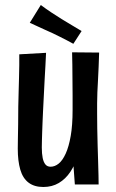

<svg xmlns="http://www.w3.org/2000/svg" viewBox="-20 -737 462 767"><path d="M153 10Q117 10 94 -7.5Q71 -25 61 -59.5Q51 -94 51 -143Q51 -157 51.5 -182Q52 -207 52.5 -240.5Q53 -274 53 -311Q54 -343 54.5 -372Q55 -401 56 -427Q57 -453 57 -476.5Q57 -500 57 -520L164 -526Q163 -501 161.5 -475.5Q160 -450 158.5 -422.5Q157 -395 155.5 -363.5Q154 -332 152 -294Q151 -271 150 -249.5Q149 -228 148.5 -209.5Q148 -191 147.5 -175.5Q147 -160 147 -148Q147 -123 150.5 -106Q154 -89 161.5 -80Q169 -71 182 -71Q199 -71 214.5 -83.5Q230 -96 242.5 -123.5Q255 -151 262.5 -194Q270 -237 270 -298L315 -302Q315 -251 309 -204Q303 -157 291.5 -118Q280 -79 261 -50.5Q242 -22 215 -6Q188 10 153 10ZM279 0 271 -109Q271 -158 270.5 -205Q270 -252 270 -298Q270 -325 270 -356.5Q270 -388 269.5 -419Q269 -450 269 -478.5Q269 -507 268 -528L376 -527Q375 -497 374 -470Q373 -443 371.5 -417.5Q370 -392 369 -368.5Q368 -345 368 -324Q368 -303 368 -283Q368 -257 368.5 -224Q369 -191 370 -156.5Q371 -122 372 -91Q373 -60 373.5 -36Q374 -12 374 0ZM273 -562Q261 -569 247 -576Q233 -583 219.5 -590Q206 -597 191 -604Q176 -611 161 -617.5Q146 -624 130.5 -631.5Q115 -639 99 -646L143 -717Q163 -702 184 -688Q205 -674 226 -661Q247 -648 267.5 -636Q288 -624 306 -613Z"/></svg>

Font: Truculenta
Style: Bold
Weight: 700
Designer: Ivan Castro, Eva Sanz & Omnibus-Type Team
Foundry: Omnibus-Type
Version: Version 1.002